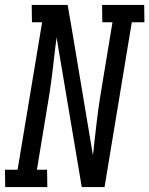

<svg xmlns="http://www.w3.org/2000/svg" viewBox="-47 -755 603 775"><path d="M-26 0 -27 -70H24L123 -665H82L81 -735H226L241 -649L328 -129Q329 -138 330.5 -147Q332 -156 332 -165L345 -276Q350 -317 356.5 -358.5Q363 -400 370 -441L407 -665H366L365 -735H535L536 -665H485L375 0H283L181 -606Q181 -597 179.5 -588Q178 -579 177 -570L164 -459Q159 -418 152.5 -376.5Q146 -335 139 -294L102 -70H143L144 0Z"/></svg>

Font: Iosevka Curly Slab
Style: Italic
Weight: 400
Italic angle: -9°
Monospace: yes
Designer: Belleve Invis
Foundry: Belleve Invis
Version: Version 22.1.2; ttfautohint (v1.8.4)